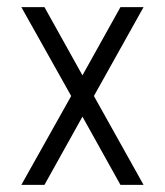

<svg xmlns="http://www.w3.org/2000/svg" viewBox="-20 -520 464 540"><path d="M318.8 0 211.9 -191.9 105 0H40L180.2 -250L40 -500H105L211.9 -308.1L318.8 -500H383.8L244.1 -250L383.8 0Z"/></svg>

Font: Abel
Style: Regular
Weight: 400
Designer: Matthew Desmond
Foundry: Matthew Desmond
Version: Version 1.002